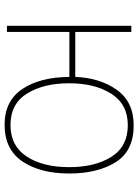

<svg xmlns="http://www.w3.org/2000/svg" viewBox="94 -672 588 815"><g transform="rotate(90 387.5 -264.0)"><path d="M509 10Q408 10 357.5 -65Q307 -140 306 -265H115V0H89V-528H115V-290H306Q310 -395 361 -466.5Q412 -538 512 -538Q620 -538 668 -461.5Q716 -385 716 -264Q716 -142 665 -66Q614 10 509 10ZM510 -15Q599 -15 644 -84Q689 -153 689 -264Q689 -374 645 -443.5Q601 -513 511 -513Q422 -513 377.5 -443Q333 -373 333 -264Q333 -156 376.5 -85.5Q420 -15 510 -15Z"/></g></svg>

Font: Noto Sans UI Thin
Style: Regular
Weight: 250
Designer: Monotype Design Team
Foundry: Monotype Imaging Inc.
Version: Version 1.001